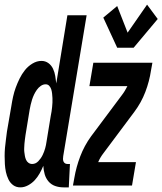

<svg xmlns="http://www.w3.org/2000/svg" viewBox="-40 -801 701 829"><path d="M48 8Q30 8 17 -1.5Q4 -11 -3.5 -26.5Q-11 -42 -14.5 -58.5Q-18 -75 -19 -92.5Q-20 -110 -20 -127.5Q-20 -145 -18.5 -162.5Q-17 -180 -14.5 -197.5Q-12 -215 -10 -233L9 -343Q12 -363 16.5 -383.5Q21 -404 28 -423Q35 -442 44.5 -461.5Q54 -481 67.5 -498Q81 -515 100 -526.5Q119 -538 139 -538Q156 -538 169 -528.5Q182 -519 189 -504Q196 -489 198.5 -473Q201 -457 203 -441L251 -735H334L233 -127Q232 -121 232 -115Q232 -109 234 -104Q236 -99 240.5 -96Q245 -93 251 -93H262L257 8H234Q215 8 198 2Q181 -4 169.5 -17.5Q158 -31 153 -48.5Q148 -66 147 -85Q140 -68 131 -52Q122 -36 110 -23Q98 -10 81.5 -1Q65 8 48 8ZM99 -93Q114 -93 125.5 -105Q137 -117 144 -131.5Q151 -146 155 -160.5Q159 -175 161 -190L179 -300Q181 -309 182.5 -319Q184 -329 185 -338.5Q186 -348 186.5 -358Q187 -368 186.5 -377.5Q186 -387 185 -396.5Q184 -406 181.5 -414.5Q179 -423 173 -430Q167 -437 157 -437Q146 -437 136 -430Q126 -423 119 -413Q112 -403 107 -392.5Q102 -382 98.5 -371Q95 -360 92.5 -349Q90 -338 88 -327L70 -217Q69 -208 67.5 -198.5Q66 -189 65.5 -180Q65 -171 64.5 -162Q64 -153 65 -144.5Q66 -136 67.5 -127.5Q69 -119 72.5 -111Q76 -103 83 -98Q90 -93 99 -93ZM466 -595 406 -725 466 -775 511 -660 595 -781 641 -719 537 -595ZM275 0 281 -33Q289 -80 306.5 -126Q324 -172 353 -212L486 -390Q493 -399 499 -409Q505 -419 510 -429H346L363 -530H618L612 -497Q605 -450 587.5 -404Q570 -358 540 -318L407 -140Q400 -131 394 -121Q388 -111 384 -101H547L530 0Z"/></svg>

Font: Iosevka Curly Extended
Style: Bold Italic
Weight: 700
Width: 7
Italic angle: -9°
Monospace: yes
Designer: Belleve Invis
Foundry: Belleve Invis
Version: Version 11.1.0; ttfautohint (v1.8.3)